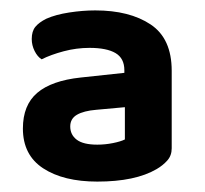

<svg xmlns="http://www.w3.org/2000/svg" viewBox="-20 -642 394 369"><path d="M167 -364Q182 -364 197 -367Q212 -370 220 -374V-436L165 -431Q141 -429 128 -421.5Q115 -414 115 -399Q115 -383 127.5 -373.5Q140 -364 167 -364ZM163 -622Q229 -622 269.5 -595Q310 -568 310 -506V-357Q310 -343 301.5 -333.5Q293 -324 281 -317Q240 -293 167 -293Q102 -293 63 -318.5Q24 -344 24 -395Q24 -440 51.5 -463.5Q79 -487 135 -493L219 -502V-507Q219 -530 202 -540Q185 -550 152 -550Q127 -550 102.5 -543.5Q78 -537 60 -528Q52 -533 46.5 -544Q41 -555 41 -567Q41 -582 48 -590.5Q55 -599 69 -606Q87 -614 113 -618Q139 -622 163 -622Z"/></svg>

Font: BalooTamma2Bold
Style: Bold
Weight: 700
Designer: Divya Kowshik, Shuchita Grover and Ek Type
Foundry: Ek Type
Version: Version 1.700